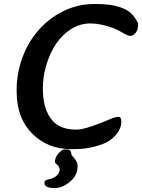

<svg xmlns="http://www.w3.org/2000/svg" viewBox="-20 -728 707 956"><path d="M63 -269.5V-286.1Q63 -359.4 89.8 -436.3Q116.7 -513.2 168.7 -574.2Q220.7 -635.3 293.5 -671.6Q366.2 -708 446.8 -708H462.4Q603.5 -708 648.9 -643.1Q667.5 -616.7 667.5 -608.4Q667.5 -576.7 654.3 -563Q641.1 -549.3 629.2 -549.3Q617.2 -549.3 590.8 -564.9Q564.5 -580.6 545.9 -587.4Q481 -611.3 430.4 -611.3Q379.9 -611.3 335.9 -584.5Q246.6 -529.3 209 -398.4Q193.4 -343.8 193.4 -287.1Q193.4 -181.6 241.7 -127Q280.8 -82.5 359.9 -82.5Q387.7 -82.5 438.2 -99.9Q488.8 -117.2 521 -131.8Q552.2 -146 570.3 -146Q570.8 -146 571.3 -146Q584 -146 584 -119.9Q584 -93.8 565.2 -67.1Q546.4 -40.5 520.3 -24.7Q494.1 -8.8 446.8 2.9Q399.4 14.6 351.1 14.6H335Q217.8 14.6 140.6 -62.5Q63.5 -139.6 63 -269.5ZM253.9 208H247.1Q201.2 208 201.2 181.6L201.7 179.2Q201.7 168.9 224.6 164.3Q247.6 159.7 262.2 146.5Q276.9 133.3 276.9 116.7Q276.9 100.1 260.7 88.4Q253.4 82 253.4 79.6Q253.4 55.7 271.2 35.9Q289.1 16.1 300.3 16.1H314Q335 16.1 335 39.1Q335 43 350.6 60.8Q366.2 78.6 366.2 98.1V101.6Q366.2 146 328.4 177Q290.5 208 253.9 208Z"/></svg>

Font: Averia Libre
Style: Bold Italic
Weight: 700
Italic angle: -6.90001°
Version: Version 1.002